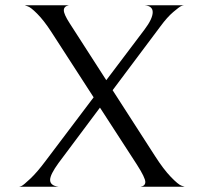

<svg xmlns="http://www.w3.org/2000/svg" viewBox="-20 -708 756 728"><path d="M513 0Q531 -3 531 -18Q531 -34 499 -84L359 -300L202 -90Q170 -46 170 -26Q170 -4 202 0H52Q55 0 62 -3Q69 -6 95 -30.5Q121 -55 153 -98L335 -339L174 -588Q146 -631 121 -656Q96 -681 85 -684L74 -688H241Q222 -684 222 -669Q222 -654 244 -620L383 -404L528 -596Q559 -637 559 -662Q559 -685 529 -688H678Q674 -688 667 -685Q660 -682 637 -662.5Q614 -643 589 -609L407 -366L568 -116Q600 -66 628 -37Q656 -8 668 -4L680 0Z"/></svg>

Font: Bellefair
Style: Regular
Weight: 400
Designer: Nick Shinn, Liron Lavi Turkenic
Foundry: Shinntype
Version: Version 1.003;PS 001.003;hotconv 1.0.88;makeotf.lib2.5.64775